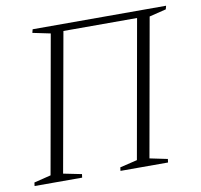

<svg xmlns="http://www.w3.org/2000/svg" viewBox="-75 -739 856 819"><g transform="rotate(-10 353.0 -330.0)"><path d="M10 0 12 -15 85 -33 191 -629 114 -645 118 -660H696L692 -645L619 -627L513 -31L590 -15L588 0H382L384 -15L459 -33L565 -630H246L139 -31L218 -15L216 0Z"/></g></svg>

Font: Spectral SC ExtraLight
Style: Italic
Weight: 275
Italic angle: -10°
Designer: Jean-Baptiste Levee
Foundry: Production Type
Version: Version 2.001